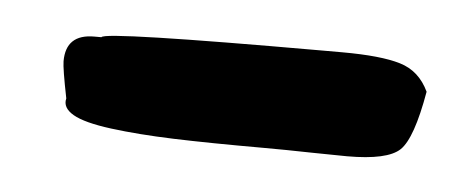

<svg xmlns="http://www.w3.org/2000/svg" viewBox="-25 -814 391 158"><g transform="rotate(5 171.0 -735.5)"><path d="M25.4 -751Q25.4 -773.4 48.8 -773.4H54.7Q56.6 -778.3 236.3 -778.3H252.9Q285.2 -778.3 301.3 -773.4Q317.4 -768.6 325.2 -752Q318.4 -712.9 308.1 -703.1Q297.9 -693.4 264.6 -693.4Q257.8 -693.4 235.4 -693.8Q212.9 -694.3 196.3 -694.3Q150.4 -694.3 121.1 -695.3Q91.8 -696.3 69.3 -699.2Q46.9 -702.1 37.6 -707.5Q28.3 -712.9 30.3 -720.7Q25.4 -745.1 25.4 -751Z"/></g></svg>

Font: JasonHandwriting4
Style: Regular
Weight: 400
Version: Version 1.01.21